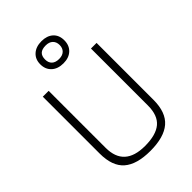

<svg xmlns="http://www.w3.org/2000/svg" viewBox="-272 -1060 1184 1184"><g transform="rotate(-45 320.0 -468.0)"><path d="M85 0ZM85 -201V-697H136V-200Q136 -36 316 -36Q412 -36 458.5 -75Q505 -114 505 -200V-697H554V-201Q554 -91 495.5 -41Q437 9 318 9Q200 9 142.5 -41Q85 -91 85 -201ZM215 -849Q215 -893 244 -919Q273 -945 321 -945Q369 -945 397 -919.5Q425 -894 425 -849Q425 -805 397 -778.5Q369 -752 321 -752Q272 -752 243.5 -778.5Q215 -805 215 -849ZM384 -849Q384 -876 367.5 -892Q351 -908 321 -908Q288 -908 272.5 -893.5Q257 -879 257 -849Q257 -821 273.5 -805.5Q290 -790 321 -790Q351 -790 367.5 -806Q384 -822 384 -849Z"/></g></svg>

Font: Cairo Light
Style: Regular
Weight: 300
Designer: Mohamed Gaber, the designers of Titillium
Foundry: Kief Type Foundry
Version: Version 2.009; ttfautohint (v1.5.33-1714) -l 8 -r 50 -G 200 